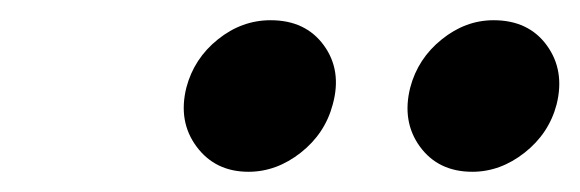

<svg xmlns="http://www.w3.org/2000/svg" viewBox="-20 -719 568 188"><path d="M442.5 -550.8Q409.2 -550.8 391.2 -575.4Q373.3 -600 381.7 -633.3Q389.2 -661.7 412.5 -680.4Q435.8 -699.2 463.3 -699.2Q497.5 -699.2 515.4 -674.6Q533.3 -650 525 -616.7Q517.5 -588.3 493.8 -569.6Q470 -550.8 442.5 -550.8ZM223.3 -550.8Q190.8 -550.8 172.5 -575.4Q154.2 -600 162.5 -633.3Q170 -661.7 193.3 -680.4Q216.7 -699.2 245 -699.2Q279.2 -699.2 297.1 -674.6Q315 -650 305.8 -616.7Q298.3 -588.3 274.6 -569.6Q250.8 -550.8 223.3 -550.8Z"/></svg>

Font: Funnel Sans Light
Style: Bold Italic
Weight: 700
Italic angle: -14.036°
Version: Version 1.000